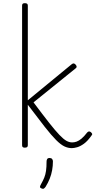

<svg xmlns="http://www.w3.org/2000/svg" viewBox="-20 -914 604 1208"><path d="M136 15Q127 15 123 11.5Q119 8 119 0V-879Q119 -887 123 -890.5Q127 -894 136 -894Q146 -894 150.5 -890.5Q155 -887 155 -879V-283L430 -509Q438 -516 445 -514.5Q452 -513 456 -507Q461 -502 462 -495.5Q463 -489 456 -484L191 -270Q250 -191 289 -141.5Q328 -92 354 -65Q380 -38 398 -28Q416 -18 434 -18Q448 -18 462 -23Q476 -28 492.5 -41.5Q509 -55 529 -81Q535 -87 540.5 -87Q546 -87 551 -83Q556 -79 559 -73.5Q562 -68 557 -63Q532 -27 508.5 -10Q485 7 465 12.5Q445 18 432 18Q408 18 385 7Q362 -4 333 -33Q304 -62 261.5 -116Q219 -170 155 -255V0Q155 8 150.5 11.5Q146 15 136 15ZM242 272Q232 268 231.5 262.5Q231 257 238 245Q251 222 258.5 203.5Q266 185 269.5 161.5Q273 138 273 101Q273 93 277 86.5Q281 80 292 80Q303 80 308 86.5Q313 93 313 101Q313 129 308 157Q303 185 292.5 211Q282 237 267 261Q262 268 256.5 272Q251 276 242 272Z"/></svg>

Font: Playwrite HR Lijeva Thin
Style: Regular
Weight: 250
Designer: Veronika Burian, José Scaglione
Foundry: TypeTogether
Version: Version 1.002